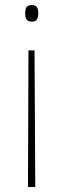

<svg xmlns="http://www.w3.org/2000/svg" viewBox="-20 -553 252 762"><path d="M132 -501C132 -519 127 -533 107 -533C83 -533 80 -518 80 -501C80 -481 84 -467 107 -467C127 -467 132 -482 132 -501ZM93 -353 91 189H120L117 -353Z"/></svg>

Font: Noto Sans Armenian SemiCondensed Thin
Style: Regular
Weight: 100
Width: 4
Designer: Monotype Design Team
Foundry: Monotype Imaging Inc.
Version: Version 2.008